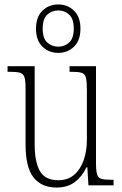

<svg xmlns="http://www.w3.org/2000/svg" viewBox="-20 -834 550 864"><path d="M234 10Q167 10 131 -35.5Q95 -81 95 -184V-439Q95 -473 89.5 -488Q84 -503 69 -507Q54 -511 23 -511H14V-536H136V-184Q136 -106 159.5 -64.5Q183 -23 242 -23Q286 -23 314.5 -48Q343 -73 357 -114.5Q371 -156 371 -205V-429Q371 -467 366.5 -484.5Q362 -502 347 -506.5Q332 -511 300 -511H293V-536H412V-101Q412 -65 417 -49Q422 -33 437 -29Q452 -25 481 -25H491V0H378L373 -81H369Q350 -40 317 -15Q284 10 234 10ZM242 -596Q200 -596 171 -624Q142 -652 142 -705Q142 -758 171 -786Q200 -814 242 -814Q284 -814 313 -786Q342 -758 342 -705Q342 -652 313 -624Q284 -596 242 -596ZM243 -624Q271 -624 291.5 -643Q312 -662 312 -705Q312 -749 291.5 -768Q271 -787 243 -787Q213 -787 192.5 -768Q172 -749 172 -705Q172 -662 192.5 -643Q213 -624 243 -624Z"/></svg>

Font: Noto Serif Tamil Condensed ExtraLight
Style: Regular
Weight: 200
Width: 3
Designer: Indian Type Foundry, Tom Grace, and the Monotype Design Team
Foundry: Monotype Imaging Inc.
Version: Version 2.004; ttfautohint (v1.8.4.7-5d5b)